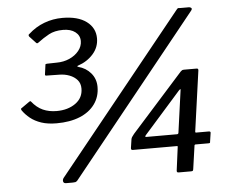

<svg xmlns="http://www.w3.org/2000/svg" viewBox="-53 -814 1063 880"><g transform="rotate(-5 478.5 -374.0)"><path d="M106 -680Q104 -683 104 -686.5Q104 -690 108 -692Q141 -722 181 -737Q221 -752 265 -752Q336 -752 375.5 -722.5Q415 -693 415 -645Q415 -604 387.5 -573Q360 -542 318 -528Q314 -527 314 -525Q314 -523 318 -522Q353 -513 375.5 -486.5Q398 -460 398 -423Q398 -378 373.5 -344Q349 -310 304 -291.5Q259 -273 197 -273Q156 -273 126.5 -283Q97 -293 76.5 -309.5Q56 -326 42 -346Q38 -353 41 -355L81 -383Q85 -386 88 -383Q111 -354 139 -341.5Q167 -329 202 -329Q254 -329 289 -354Q324 -379 324 -422Q324 -446 310.5 -461.5Q297 -477 275 -485.5Q253 -494 227 -494L169 -495Q162 -495 163 -501L169 -545Q169 -549 177 -549L221 -550Q253 -550 280 -562Q307 -574 323.5 -594.5Q340 -615 340 -639Q340 -665 319 -681Q298 -697 263 -697Q224 -697 197.5 -682.5Q171 -668 146 -649Q139 -643 134 -650L106 -680ZM268 -3Q263 2 259 3Q255 4 247 4H216Q205 4 203 -4.5Q201 -13 207 -21L790 -744Q795 -751 799 -750.5Q803 -750 808 -750H847Q853 -750 857.5 -746Q862 -742 856 -734ZM784 -460Q788 -464 791 -465.5Q794 -467 801 -467H858Q866 -467 865 -458L826 -179Q826 -175 829 -175H888Q897 -175 896 -168L890 -128Q890 -123 888 -122Q886 -121 881 -121H823Q817 -121 817 -114L802 -9Q801 -3 799 -1.5Q797 0 790 0H734Q725 0 726 -9L740 -116Q742 -121 736 -121H534Q525 -121 526 -130L532 -170Q533 -176 536 -180.5Q539 -185 546 -194L784 -460ZM742 -175Q748 -175 749 -181L776 -376Q777 -380 775 -379.5Q773 -379 768 -374L599 -183Q593 -175 600 -175Z"/></g></svg>

Font: Libre Franklin Medium
Style: Italic
Weight: 500
Italic angle: -8°
Designer: Pablo Impallari, Rodrigo Fuenzalida, Nhung Nguyen
Foundry: Impallari Type
Version: Version 3.000